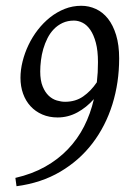

<svg xmlns="http://www.w3.org/2000/svg" viewBox="-20 -623 442 664"><path d="M205.1 -271Q241.2 -271 267.8 -289.6Q294.4 -308.1 314.9 -338.4Q316.9 -355.5 317.9 -372.8Q318.8 -390.1 318.8 -408.2Q318.8 -447.8 311.5 -475.1Q304.2 -502.4 292.5 -519.5Q280.8 -536.6 265.9 -544.2Q251 -551.8 235.8 -551.8Q213.9 -551.8 196.5 -543.7Q179.2 -535.6 166.3 -522.2Q153.3 -508.8 144.3 -491Q135.3 -473.1 129.6 -453.6Q124 -434.1 121.6 -414.1Q119.1 -394 119.1 -376Q119.1 -344.2 127.7 -323.7Q136.2 -303.2 148.9 -291.5Q161.6 -279.8 176.8 -275.4Q191.9 -271 205.1 -271ZM392.1 -420.9Q392.1 -337.4 368.7 -262.2Q345.2 -187 300 -127.7Q254.9 -68.4 188.7 -29.3Q122.6 9.8 37.1 21L33.2 -7.8Q90.8 -21 136 -46.4Q181.2 -71.8 214.8 -106.9Q248.5 -142.1 270.8 -185.8Q293 -229.5 304.7 -280.3Q279.3 -251.5 247.3 -234.1Q215.3 -216.8 179.2 -216.8Q149.9 -216.8 126.2 -227.1Q102.5 -237.3 85.7 -255.6Q68.8 -273.9 59.8 -299.1Q50.8 -324.2 50.8 -354Q50.8 -381.3 58.1 -410.6Q65.4 -439.9 78.6 -467.5Q91.8 -495.1 110.8 -519.8Q129.9 -544.4 153.3 -563Q176.8 -581.5 203.9 -592.3Q231 -603 261.2 -603Q287.6 -603 311.5 -592Q335.4 -581.1 353.3 -558.6Q371.1 -536.1 381.6 -501.7Q392.1 -467.3 392.1 -420.9Z"/></svg>

Font: Akkhara
Style: Italic
Weight: 400
Italic angle: -7°
Designer: J. Victor Gaultney
Version: Version 1.00 June 13, 2006, initial release